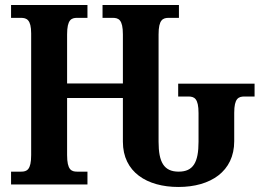

<svg xmlns="http://www.w3.org/2000/svg" viewBox="-20 -734 1042 764"><path d="M690 10C818 10 912 -52 912 -172V-285C912 -343 929 -350 953 -350H993V-401H689V-350H729C753 -350 770 -343 770 -284V-170C770 -88 749 -51 691 -51C632 -51 611 -89 611 -170V-597C611 -656 628 -663 652 -663H692V-714H388V-663H428C452 -663 469 -656 469 -597V-402H247V-597C247 -656 264 -663 287 -663H328V-714H24V-663H63C86 -663 104 -656 104 -601V-117C104 -58 87 -51 64 -51H24V0H328V-51H287C264 -51 247 -58 247 -117V-344H469V-170C469 -49 565 10 690 10Z"/></svg>

Font: Noto Serif Condensed
Style: Bold
Weight: 700
Width: 3
Designer: Monotype Design Team
Foundry: Monotype Imaging Inc.
Version: Version 2.015